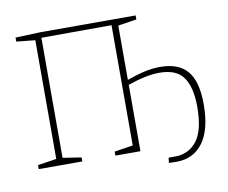

<svg xmlns="http://www.w3.org/2000/svg" viewBox="-83 -798 1176 989"><g transform="rotate(-10 505.0 -303.5)"><path d="M952 -182Q952 -50 902 18Q852 86 763 86Q735 86 723 85L726 58H761Q831 58 874 3.5Q917 -51 917 -175Q917 -275 881 -328Q845 -381 755 -381Q686 -381 589 -347V0H458V-21L555 -36V-665L188 -664V-36L285 -21V0H57V-21L155 -36V-657L57 -667V-688L188 -693H686V-672L589 -657V-373Q639 -391 681 -400.5Q723 -410 764 -410Q860 -410 906 -355.5Q952 -301 952 -182Z"/></g></svg>

Font: Bitter Pro ExtraLight
Style: Regular
Weight: 275
Designer: Sol Matas, and Bitter project Authors
Foundry: Sol Matas
Version: Version 1.010